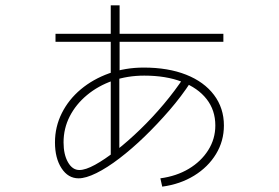

<svg xmlns="http://www.w3.org/2000/svg" viewBox="-20 -657 1040 716"><path d="M393 -70V-377V-637H426V-377H425V-70ZM187 -501V-531H813V-501ZM578 8Q638 0 684 -27.5Q730 -55 756.5 -97Q783 -139 783 -189Q783 -246 750.5 -287.5Q718 -329 658.5 -352Q599 -375 518 -375Q455 -375 400.5 -356Q346 -337 304.5 -302.5Q263 -268 240 -223Q217 -178 217 -126Q217 -81 233.5 -52Q250 -23 276 -23Q299 -23 334.5 -42.5Q370 -62 413.5 -96Q457 -130 503 -174.5Q549 -219 591 -269Q633 -319 666 -369L692 -352Q657 -298 612 -246Q567 -194 519.5 -148Q472 -102 425.5 -66.5Q379 -31 339.5 -11.5Q300 8 273 8Q234 8 209.5 -29.5Q185 -67 185 -126Q185 -184 210.5 -235Q236 -286 281.5 -324Q327 -362 387 -383.5Q447 -405 516 -405Q607 -405 674 -378.5Q741 -352 778 -303Q815 -254 815 -189Q815 -131 785.5 -82.5Q756 -34 704 -2Q652 30 585 39Z"/></svg>

Font: M PLUS 1 Thin ExtraLight
Style: Regular
Weight: 250
Version: Version 1.001